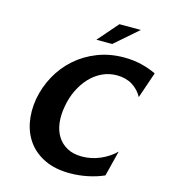

<svg xmlns="http://www.w3.org/2000/svg" viewBox="-131 -1003 989 1125"><g transform="rotate(15 363.5 -440.5)"><path d="M603 -23Q558 -3 504.5 8Q451 19 397 19Q311 19 248 -10Q185 -39 146.5 -89.5Q108 -140 95 -207.5Q82 -275 95 -351Q109 -427 146 -494Q183 -561 239.5 -611Q296 -661 370 -690Q444 -719 531 -719Q587 -719 636.5 -707Q686 -695 727 -675L673 -517Q650 -559 610.5 -583Q571 -607 517 -607Q469 -607 427.5 -587Q386 -567 354 -532.5Q322 -498 299.5 -451.5Q277 -405 268 -351Q258 -297 264 -250Q270 -203 292 -168.5Q314 -134 351 -114Q388 -94 440 -94Q497 -94 550.5 -117Q604 -140 642 -178ZM453 -900H583L442 -777H346Z"/></g></svg>

Font: LT Museum
Style: Bold Italic
Weight: 700
Designer: Daniel Lyons
Foundry: LyonsType
Version: Version 1.011